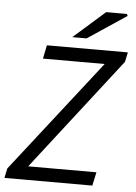

<svg xmlns="http://www.w3.org/2000/svg" viewBox="-58 -885 656 928"><g transform="rotate(5 269.5 -420.5)"><path d="M-0.9 0 8.9 -46.7 433.7 -590.6H134.3L147.7 -656.3H540.5L530.6 -609.6L108.6 -65.7H439.6L425.5 0ZM266.4 -706.3 419.1 -841H519.3L524.3 -831.9L335.8 -706.3Z"/></g></svg>

Font: Source Sans 3
Style: Italic
Weight: 200
Italic angle: -11°
Designer: Paul D. Hunt
Foundry: Adobe
Version: Version 3.046;hotconv 1.0.118;makeotfexe 2.5.65603